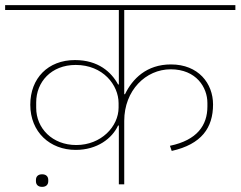

<svg xmlns="http://www.w3.org/2000/svg" viewBox="-40 -718 937 748"><path d="M124 10C140 10 148 1 148 -12V-17C148 -30 140 -39 124 -39C108 -39 100 -30 100 -17V-12C100 1 108 10 124 10ZM423 0H444V-247C444 -366 528 -448 625 -448C725 -448 768 -377 768 -317V-303C768 -230 728 -172 622 -150L629 -130C745 -156 790 -220 790 -311C790 -393 733 -467 626 -467C531 -467 476 -411 447 -351H444V-679H877V-698H-20V-679H423V-389H420C394 -437 343 -484 252 -484C147 -484 78 -413 78 -310C78 -203 155 -134 255 -134C339 -134 397 -179 420 -229H423ZM257 -153C164 -153 101 -218 101 -298V-319C101 -398 159 -465 255 -465C361 -465 422 -387 422 -316V-299C422 -225 354 -153 257 -153Z"/></svg>

Font: IBM Plex Devanagari Thin
Style: Regular
Weight: 100
Designer: Mike Abbink, Paul van der Laan, Pieter van Rosmalen, Erin McLaughlin
Foundry: Bold Monday
Version: Version 1.0